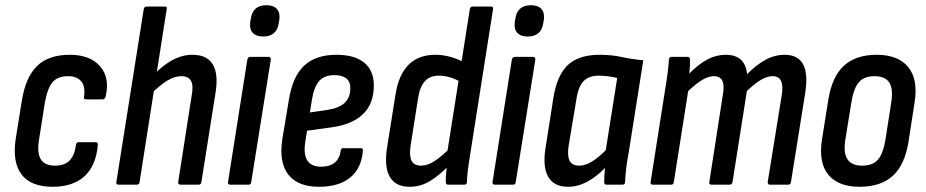

<svg xmlns="http://www.w3.org/2000/svg" viewBox="-20 -708 3548 736"><path d="M182 8Q98 8 62.5 -39.5Q27 -87 40 -174L64 -324Q79 -414 123 -456Q167 -498 248 -498Q325 -498 363.5 -454Q402 -410 385 -338Q382 -327 374 -327H311Q299 -327 302 -338Q308 -376 291.5 -396Q275 -416 241 -416Q201 -416 181.5 -393Q162 -370 152 -315L130 -175Q121 -123 136 -98Q151 -73 191 -73Q228 -73 247 -93Q266 -113 271 -152Q272 -163 282 -163H346Q356 -163 355 -152Q348 -73 304 -32.5Q260 8 182 8Z M435 0Q424 0 426 -10L531 -673Q533 -683 542 -683H611Q622 -683 619 -673L515 -10Q514 0 504 0ZM673 0Q662 0 663 -10L715 -343Q722 -381 712 -398.5Q702 -416 675 -416Q650 -416 622 -399.5Q594 -383 558 -347L561 -413Q599 -454 638 -476Q677 -498 718 -498Q773 -498 795.5 -461.5Q818 -425 806 -351L752 -10Q751 0 741 0Z M863 0Q853 0 854 -10L928 -479Q931 -490 939 -490H1009Q1019 -490 1018 -479L943 -10Q942 0 933 0ZM989 -568Q962 -568 949 -582Q936 -596 939 -622L941 -634Q948 -688 1001 -688Q1028 -688 1041 -674Q1054 -660 1051 -634L1049 -622Q1042 -568 989 -568Z M1203 8Q1122 8 1085.5 -38.5Q1049 -85 1062 -173L1087 -323Q1101 -414 1145.5 -456Q1190 -498 1270 -498Q1339 -498 1376 -468Q1413 -438 1413 -380Q1413 -311 1372 -271Q1331 -231 1252 -220L1157 -207L1150 -163Q1143 -115 1158.5 -92Q1174 -69 1211 -69Q1244 -69 1263 -84.5Q1282 -100 1286 -130Q1287 -140 1296 -140H1362Q1373 -140 1371 -130Q1366 -63 1322.5 -27.5Q1279 8 1203 8ZM1168 -277 1237 -287Q1281 -294 1302 -314.5Q1323 -335 1323 -370Q1323 -395 1307.5 -407.5Q1292 -420 1262 -420Q1224 -420 1204 -398Q1184 -376 1176 -327Z M1550 8Q1496 8 1474 -30.5Q1452 -69 1464 -144L1496 -345Q1508 -422 1546.5 -460Q1585 -498 1648 -498Q1679 -498 1708.5 -489.5Q1738 -481 1761 -467L1749 -392Q1705 -418 1662 -418Q1629 -418 1609.5 -397.5Q1590 -377 1583 -334L1554 -150Q1548 -111 1557.5 -92Q1567 -73 1594 -73Q1619 -73 1646.5 -91Q1674 -109 1709 -144L1706 -79Q1665 -36 1628.5 -14Q1592 8 1550 8ZM1698 0Q1689 0 1689 -10Q1688 -29 1691 -54Q1694 -79 1696 -96L1694 -121L1781 -673Q1783 -683 1792 -683H1862Q1872 -683 1870 -673L1783 -120Q1777 -84 1773.5 -56Q1770 -28 1770 -11Q1770 0 1760 0Z M1877 0Q1867 0 1868 -10L1942 -479Q1945 -490 1953 -490H2023Q2033 -490 2032 -479L1957 -10Q1956 0 1947 0ZM2003 -568Q1976 -568 1963 -582Q1950 -596 1953 -622L1955 -634Q1962 -688 2015 -688Q2042 -688 2055 -674Q2068 -660 2065 -634L2063 -622Q2056 -568 2003 -568Z M2157 8Q2103 8 2081 -31Q2059 -70 2072 -146L2101 -331Q2115 -420 2157 -459Q2199 -498 2278 -498Q2325 -498 2363 -489.5Q2401 -481 2446 -477L2390 -123Q2383 -87 2380 -59.5Q2377 -32 2376 -10Q2376 0 2365 0H2306Q2296 0 2296 -10Q2296 -23 2297 -36.5Q2298 -50 2299 -64Q2266 -30 2230.5 -11Q2195 8 2157 8ZM2201 -73Q2223 -73 2248 -88Q2273 -103 2302 -132L2346 -409Q2330 -413 2311 -415.5Q2292 -418 2276 -418Q2237 -418 2216.5 -396.5Q2196 -375 2189 -324L2160 -151Q2154 -113 2163 -93Q2172 -73 2201 -73Z M2483 0Q2472 0 2474 -10L2530 -367Q2536 -402 2539.5 -430.5Q2543 -459 2544 -479Q2545 -490 2554 -490H2615Q2625 -490 2625 -479Q2625 -467 2624.5 -454Q2624 -441 2622 -426Q2658 -462 2691.5 -480Q2725 -498 2762 -498Q2836 -498 2844 -424Q2880 -460 2915 -479Q2950 -498 2988 -498Q3038 -498 3058 -462.5Q3078 -427 3067 -354L3012 -10Q3011 0 3001 0H2932Q2922 0 2923 -11L2977 -345Q2988 -416 2942 -416Q2921 -416 2897 -402Q2873 -388 2843 -359L2788 -10Q2786 0 2776 0H2708Q2697 0 2699 -10L2751 -345Q2764 -416 2717 -416Q2696 -416 2672.5 -402Q2649 -388 2618 -359L2563 -10Q2562 0 2552 0Z M3275 8Q3193 8 3155 -38.5Q3117 -85 3131 -174L3155 -324Q3169 -414 3215 -456Q3261 -498 3341 -498Q3422 -498 3461 -451.5Q3500 -405 3486 -316L3463 -167Q3449 -77 3403 -34.5Q3357 8 3275 8ZM3285 -73Q3325 -73 3345 -95.5Q3365 -118 3374 -171L3396 -312Q3405 -367 3389 -391.5Q3373 -416 3332 -416Q3293 -416 3273 -393.5Q3253 -371 3244 -318L3221 -176Q3212 -124 3228 -98.5Q3244 -73 3285 -73Z"/></svg>

Font: Sofia Sans Condensed SemiBold
Style: Italic
Weight: 600
Italic angle: -9°
Version: Version 4.100